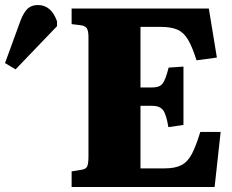

<svg xmlns="http://www.w3.org/2000/svg" viewBox="-244 -744 925 764"><path d="M41 0V-62L77 -68Q96 -70 102 -80Q108 -90 108 -121V-597Q108 -622 101 -632Q94 -642 74 -644L41 -648V-710H587L619 -515L538 -504Q521 -558 504 -586.5Q487 -615 462 -626Q437 -637 396 -637H315V-396H362Q391 -396 403 -411.5Q415 -427 427 -475L486 -479V-247L426 -238Q418 -288 405 -305.5Q392 -323 361 -323H315V-74H411Q453 -74 478 -87Q503 -100 519.5 -131.5Q536 -163 553 -219H634L610 0ZM-182 -468 -224 -493 -162 -663Q-149 -696 -133.5 -710Q-118 -724 -93 -724Q-40 -724 -17 -659V-640Z"/></svg>

Font: Literata 36pt ExtraBold
Style: Regular
Weight: 800
Designer: Latin by Veronika Burian and Jose Scaglione. Greek by Irene Vlachou. Cyrillic by Vera Evstafieva.
Foundry: TypeTogether
Version: Version 3.002